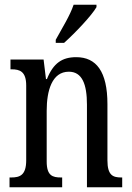

<svg xmlns="http://www.w3.org/2000/svg" viewBox="-20 -786 555 806"><path d="M214 -619V-606H249C297 -649 365 -721 385 -756V-766H289C274 -721 242 -670 214 -619ZM20 0H241V-41H236C201 -41 176 -48 176 -108V-321C176 -405 198 -485 269 -485C325 -485 345 -432 345 -347V0H493V-41H489C454 -41 431 -50 431 -113V-349C431 -486 384 -546 300 -546C242 -546 204 -522 177 -454H173L163 -536H24V-495H29C63 -495 90 -486 90 -427V-113C90 -50 63 -41 27 -41H20Z"/></svg>

Font: Noto Serif Sinhala ExtraCondensed
Style: Regular
Weight: 400
Width: 2
Designer: Jelle Bosma - Monotype Design Team
Foundry: Monotype Imaging Inc.
Version: Version 2.007